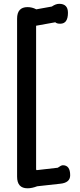

<svg xmlns="http://www.w3.org/2000/svg" viewBox="-20 -787 423 1020"><path d="M286.7 104.1Q305.1 90.8 313.8 90.8Q352.8 90.8 352.8 144.1Q352.8 184.1 299 189.2L177.4 202.6Q149.7 213.3 126.2 213.3Q70.8 213.3 70.8 151.3V-687.7Q70.8 -749.2 126.2 -749.2Q150.8 -749.2 172.8 -737.4L255.4 -752.3Q276.4 -766.7 294.4 -766.7Q341 -766.7 341 -719Q341 -661 300 -661Q281 -661 273.8 -668.7L171.8 -650.3V113.8L174.9 116.9Z"/></svg>

Font: Myanmar Handwriting
Style: Regular
Weight: 400
Designer: Khon Soe Zaw Thu
Foundry: PaOh Unicode khonsoezawthu@gmail.com and @hotmail.com
Version: Version 1.30 November 9, 2016